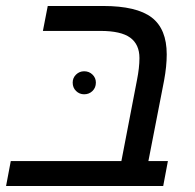

<svg xmlns="http://www.w3.org/2000/svg" viewBox="-30 -619 648 639"><path d="M112.8 -516.1 128.9 -599.1H313Q424.8 -599.1 474.9 -560.8Q524.9 -522.5 524.9 -438Q524.9 -398.4 516.1 -351.1L463.9 -83H528.8L513.2 0H-9.8L5.9 -83H374L425.8 -352.1Q434.1 -393.6 434.1 -425.8Q434.1 -471.2 403.3 -493.7Q372.6 -516.1 304.2 -516.1ZM211.9 -344.2Q211.9 -359.9 223.1 -370.8Q234.4 -381.8 250 -381.8Q266.6 -381.8 277.8 -370.8Q289.1 -359.9 289.1 -344.2Q289.1 -327.1 277.8 -316.2Q266.6 -305.2 250 -305.2Q234.4 -305.2 223.1 -316.2Q211.9 -327.1 211.9 -344.2Z"/></svg>

Font: Liberation Sans
Style: Italic
Weight: 400
Italic angle: -12°
Designer: Steve Matteson
Foundry: Ascender Corporation
Version: Version 2.1.5